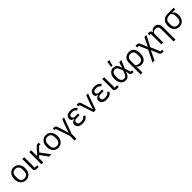

<svg xmlns="http://www.w3.org/2000/svg" viewBox="665 -3176 5771 5771"><g transform="rotate(-45 3551.0 -290.0)"><path d="M47 0ZM280 12Q228 12 185 -7Q142 -26 111.5 -61.5Q81 -97 64 -146.5Q47 -196 47 -258Q47 -319 64 -369Q81 -419 111.5 -454.5Q142 -490 185 -509Q228 -528 280 -528Q332 -528 374.5 -509Q417 -490 448 -454.5Q479 -419 496 -369Q513 -319 513 -258Q513 -196 496 -146.5Q479 -97 448 -61.5Q417 -26 374.5 -7Q332 12 280 12ZM280 -59Q345 -59 386 -99Q427 -139 427 -221V-295Q427 -377 386 -417Q345 -457 280 -457Q215 -457 174 -417Q133 -377 133 -295V-221Q133 -139 174 -99Q215 -59 280 -59Z M830 0H730Q688 0 666.5 -23.5Q645 -47 645 -85V-516H725V-70H830Z M1087 -246 1020 -174V0H940V-516H1020V-263H1024L1074 -322L1227 -487Q1242 -504 1257 -510Q1272 -516 1293 -516H1342V-446H1283L1144 -296L1365 0H1268Z M1419 0ZM1652 12Q1600 12 1557 -7Q1514 -26 1483.5 -61.5Q1453 -97 1436 -146.5Q1419 -196 1419 -258Q1419 -319 1436 -369Q1453 -419 1483.5 -454.5Q1514 -490 1557 -509Q1600 -528 1652 -528Q1704 -528 1746.5 -509Q1789 -490 1820 -454.5Q1851 -419 1868 -369Q1885 -319 1885 -258Q1885 -196 1868 -146.5Q1851 -97 1820 -61.5Q1789 -26 1746.5 -7Q1704 12 1652 12ZM1652 -59Q1717 -59 1758 -99Q1799 -139 1799 -221V-295Q1799 -377 1758 -417Q1717 -457 1652 -457Q1587 -457 1546 -417Q1505 -377 1505 -295V-221Q1505 -139 1546 -99Q1587 -59 1652 -59Z M2148 0 1996 -446H1942V-516H1987Q2020 -516 2041 -503.5Q2062 -491 2073 -457L2139 -259L2186 -94H2191L2244 -259L2339 -516H2416L2228 0V200H2148Z M2910 -99Q2847 12 2686 12Q2581 12 2530.5 -29Q2480 -70 2480 -137Q2480 -191 2512 -222.5Q2544 -254 2607 -265V-269Q2553 -275 2522 -303Q2491 -331 2491 -379Q2491 -411 2505 -438Q2519 -465 2545.5 -485Q2572 -505 2609.5 -516.5Q2647 -528 2695 -528Q2770 -528 2824 -501Q2878 -474 2905 -427L2847 -381Q2827 -417 2788.5 -437Q2750 -457 2694 -457Q2662 -457 2640 -451Q2618 -445 2604 -435Q2590 -425 2583.5 -412Q2577 -399 2577 -386V-374Q2577 -342 2603 -321Q2629 -300 2675 -300H2797V-233H2675Q2566 -233 2566 -153V-141Q2566 -102 2597 -80.5Q2628 -59 2691 -59Q2809 -59 2853 -140Z M3157 0 3008 -446H2954V-516H2999Q3032 -516 3053 -503.5Q3074 -491 3085 -457L3149 -259L3202 -84H3207L3265 -259L3360 -516H3437L3250 0Z M3931 -99Q3868 12 3707 12Q3602 12 3551.5 -29Q3501 -70 3501 -137Q3501 -191 3533 -222.5Q3565 -254 3628 -265V-269Q3574 -275 3543 -303Q3512 -331 3512 -379Q3512 -411 3526 -438Q3540 -465 3566.5 -485Q3593 -505 3630.5 -516.5Q3668 -528 3716 -528Q3791 -528 3845 -501Q3899 -474 3926 -427L3868 -381Q3848 -417 3809.5 -437Q3771 -457 3715 -457Q3683 -457 3661 -451Q3639 -445 3625 -435Q3611 -425 3604.5 -412Q3598 -399 3598 -386V-374Q3598 -342 3624 -321Q3650 -300 3696 -300H3818V-233H3696Q3587 -233 3587 -153V-141Q3587 -102 3618 -80.5Q3649 -59 3712 -59Q3830 -59 3874 -140Z M4229 0H4129Q4087 0 4065.5 -23.5Q4044 -47 4044 -85V-516H4124V-70H4229Z M4304 0ZM4862 0H4817Q4776 0 4754.5 -19Q4733 -38 4725 -83L4708 -184H4704Q4684 -87 4638 -37.5Q4592 12 4511 12Q4464 12 4426 -7.5Q4388 -27 4361 -62Q4334 -97 4319 -147Q4304 -197 4304 -258Q4304 -319 4319 -369Q4334 -419 4361 -454Q4388 -489 4426 -508.5Q4464 -528 4511 -528Q4591 -528 4638 -480Q4685 -432 4706 -332H4710L4739 -443L4766 -516H4854L4745 -260L4808 -70H4862ZM4511 -59Q4533 -59 4551.5 -64Q4570 -69 4585 -82Q4600 -95 4613 -117Q4626 -139 4638 -173L4669 -258L4638 -343Q4626 -377 4613 -399Q4600 -421 4585 -434Q4570 -447 4551.5 -452Q4533 -457 4511 -457Q4487 -457 4465.5 -446.5Q4444 -436 4427 -416Q4410 -396 4400 -365Q4390 -334 4390 -294V-222Q4390 -181 4400 -150.5Q4410 -120 4427 -100Q4444 -80 4465.5 -69.5Q4487 -59 4511 -59ZM4547 -585 4490 -592 4519 -780 4599 -769Z M4956 -296Q4956 -344 4970 -386Q4984 -428 5012.5 -459.5Q5041 -491 5082.5 -509.5Q5124 -528 5180 -528Q5289 -528 5344.5 -458.5Q5400 -389 5400 -262Q5400 -131 5344 -59.5Q5288 12 5188 12Q5137 12 5098.5 -6.5Q5060 -25 5040 -59H5036V200H4956ZM5168 -60Q5242 -60 5278 -101.5Q5314 -143 5314 -221V-295Q5314 -373 5277.5 -414.5Q5241 -456 5175 -456Q5109 -456 5072.5 -414.5Q5036 -373 5036 -295V-137Q5036 -119 5047 -104.5Q5058 -90 5076 -80.5Q5094 -71 5118 -65.5Q5142 -60 5168 -60Z M5517 -516Q5553 -516 5571 -503.5Q5589 -491 5603 -459L5696 -240H5699L5833 -516H5921L5742 -172L5870 130H5939V200H5879Q5843 200 5824.5 187.5Q5806 175 5793 143L5693 -99H5690L5550 200H5462L5647 -167L5526 -446H5457V-516Z M6036 0V-446H5977V-516H6031Q6073 -516 6094.5 -492.5Q6116 -469 6116 -432H6120Q6139 -476 6173.5 -502Q6208 -528 6266 -528Q6346 -528 6392.5 -476.5Q6439 -425 6439 -331V200H6359V-317Q6359 -456 6242 -456Q6218 -456 6195.5 -450Q6173 -444 6155 -432Q6137 -420 6126.5 -401.5Q6116 -383 6116 -358V0Z M6939 -446V-439Q6989 -416 7010.5 -370.5Q7032 -325 7032 -252Q7032 -193 7015 -144Q6998 -95 6967 -60.5Q6936 -26 6893.5 -7Q6851 12 6799 12Q6747 12 6704 -7Q6661 -26 6630.5 -60.5Q6600 -95 6583 -144Q6566 -193 6566 -252Q6566 -311 6582 -360Q6598 -409 6629 -443.5Q6660 -478 6706 -497Q6752 -516 6811 -516H7077V-446ZM6811 -446Q6737 -446 6694.5 -405.5Q6652 -365 6652 -283V-221Q6652 -139 6693 -99Q6734 -59 6799 -59Q6864 -59 6905 -99Q6946 -139 6946 -221V-283Q6946 -338 6930 -375Q6914 -412 6881 -446Z"/></g></svg>

Font: Aneliza
Style: Regular
Weight: 400
Designer: Mike Abbink, Paul van der Laan, Pieter van Rosmalen
Foundry: Bold Monday
Version: Version 3.001;September 8, 2019;FontCreator 11.5.0.2425 64-b